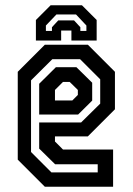

<svg xmlns="http://www.w3.org/2000/svg" viewBox="-20 -710 504 730"><path d="M314 -540 417 -437V-294.5L314 -191.5H189V-172L219.5 -141.5H410V0H150.5L47.5 -103V-437L150.5 -540ZM284.5 -485H179L98 -404.5V-132L175.5 -54.5H351.5V-85.5H189.5L129 -145V-244.5H288.5L361 -316V-408.5ZM270.5 -454.5 330.5 -395.5V-327.5L277 -274.5H129V-391.5L192.5 -454.5ZM245 -398.5H219.5L189 -368V-328H255L276 -349V-368ZM291.5 -690 347.5 -634V-556H251.5V-594H212.5V-556H116.5V-634L172.5 -690ZM269 -655H194.5L154.5 -613V-592.5H177.5V-606.5L201.5 -632.5H261.5L285.5 -606.5V-592.5H308.5V-613Z"/></svg>

Font: Tourney Condensed SemiBold
Style: Regular
Weight: 600
Width: 3
Designer: Tyler Finck
Foundry: Etcetera Type Co
Version: Version 1.010; ttfautohint (v1.8.3)